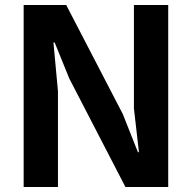

<svg xmlns="http://www.w3.org/2000/svg" viewBox="-20 -747 766 767"><path d="M74.5 0V-727H244.5L470.5 -291.5L531 -139H535L515 -314V-727H652V0H481L256.5 -434L198.5 -577H193.5L211.5 -383V0Z"/></svg>

Font: Spline Sans SemiBold
Style: Regular
Weight: 600
Designer: Eben Sorkin, Mirko Velimirovic
Foundry: Sorkin Type
Version: Version 1.000; ttfautohint (v1.8.3)